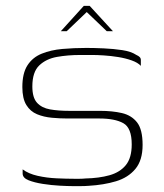

<svg xmlns="http://www.w3.org/2000/svg" viewBox="-20 -627 557 653"><path d="M57 -51Q77 -36 108 -29Q139 -22 173 -20.5Q207 -19 231 -19Q241 -19 251 -19Q261 -19 270 -20Q317 -21 352.5 -31Q388 -41 408 -65.5Q428 -90 428 -136Q428 -192 399.5 -208Q371 -224 318 -224Q301 -224 283.5 -224Q266 -224 247.5 -224Q229 -224 210 -224Q184 -224 156.5 -226.5Q129 -229 106 -238.5Q83 -248 69.5 -270Q56 -292 56 -331Q56 -378 73.5 -405Q91 -432 122 -444.5Q153 -457 192 -460.5Q231 -464 274 -464Q300 -464 333 -462.5Q366 -461 396 -456.5Q426 -452 444 -440Q451 -437 455 -433Q459 -429 459 -423Q459 -420 459 -416.5Q459 -413 459 -409.5Q459 -406 459 -403Q449 -414 428 -421.5Q407 -429 382 -433Q357 -437 333.5 -438.5Q310 -440 296 -440H252Q211 -440 174 -433.5Q137 -427 113.5 -404.5Q90 -382 90 -333Q90 -295 106 -277.5Q122 -260 150 -255Q178 -250 215 -250Q244 -250 270 -250Q296 -250 320 -250Q362 -250 394.5 -242.5Q427 -235 446 -211Q465 -187 465 -134Q465 -82 440.5 -52.5Q416 -23 374.5 -10.5Q333 2 281 5Q268 6 254.5 6Q241 6 227 6Q211 6 183 4.5Q155 3 126 -1.5Q97 -6 77 -14Q57 -22 57 -37ZM187 -521 265 -607H285L364 -521H343L275 -586L207 -521Z"/></svg>

Font: Genos Thin ExtraLight
Style: Regular
Weight: 250
Version: Version 1.010